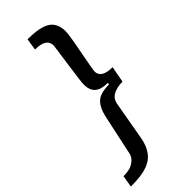

<svg xmlns="http://www.w3.org/2000/svg" viewBox="-311 -773 969 969"><g transform="rotate(-45 173.5 -288.0)"><path d="M131.8 -734.9Q162.6 -734.9 186 -732.4Q209.5 -730 231.2 -722.9Q252.9 -715.8 266.8 -704.1Q280.8 -692.4 288.8 -673.1Q296.9 -653.8 296.9 -627.9Q296.9 -602.5 276.4 -497.1Q255.9 -391.6 255.9 -381.8Q255.9 -332 335.9 -332L319.8 -245.1Q281.7 -245.1 254.4 -231.2Q227.1 -217.3 221.2 -185.1L185.1 20Q179.2 54.2 166.5 79.1Q153.8 104 136.5 119.4Q119.1 134.8 93.5 143.8Q67.9 152.8 40.3 156Q12.7 159.2 -24.9 159.2L-14.2 96.2Q8.3 96.2 27.8 91.8Q47.4 87.4 65.9 72.3Q84.5 57.1 88.9 33.2L133.8 -176.8Q146 -232.9 172.6 -258.1Q199.2 -283.2 261.2 -283.2L263.2 -293Q213.9 -293 192.4 -313Q170.9 -333 170.9 -372.1Q170.9 -392.1 187 -503.2Q203.1 -614.3 203.1 -620.1Q203.1 -671.9 122.1 -671.9Z"/></g></svg>

Font: Archivo Medium
Style: Italic
Weight: 500
Italic angle: -10°
Designer: Hector Gatti
Foundry: Omnibus-Type
Version: Version 2.001